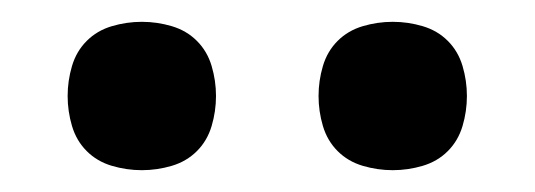

<svg xmlns="http://www.w3.org/2000/svg" viewBox="-20 -758 490 176"><path d="M340 -602Q326 -602 312.5 -606Q299 -610 289.5 -619.5Q280 -629 276 -642.5Q272 -656 272 -670Q272 -684 276 -697.5Q280 -711 289.5 -720.5Q299 -730 312.5 -734Q326 -738 340 -738Q354 -738 367.5 -734Q381 -730 390.5 -720.5Q400 -711 404 -697.5Q408 -684 408 -670Q408 -656 404 -642.5Q400 -629 390.5 -619.5Q381 -610 367.5 -606Q354 -602 340 -602ZM110 -602Q96 -602 82.5 -606Q69 -610 59.5 -619.5Q50 -629 46 -642.5Q42 -656 42 -670Q42 -684 46 -697.5Q50 -711 59.5 -720.5Q69 -730 82.5 -734Q96 -738 110 -738Q124 -738 137.5 -734Q151 -730 160.5 -720.5Q170 -711 174 -697.5Q178 -684 178 -670Q178 -656 174 -642.5Q170 -629 160.5 -619.5Q151 -610 137.5 -606Q124 -602 110 -602Z"/></svg>

Font: Iosevka Aile Extrabold
Style: Regular
Weight: 800
Designer: Belleve Invis
Foundry: Belleve Invis
Version: Version 27.3.5; ttfautohint (v1.8.4)